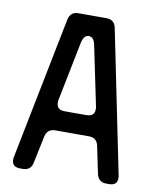

<svg xmlns="http://www.w3.org/2000/svg" viewBox="-81 -773 694 846"><g transform="rotate(10 265.5 -350.0)"><path d="M30 -24Q30 9 67 9H79Q115 9 122 -27L147 -147Q155 -183 190 -183H341Q377 -183 384 -147L409 -27Q417 9 452 9H464Q501 9 501 -23Q501 -32 500 -35L370 -673Q363 -709 327 -709H201Q166 -709 158 -673L31 -35Q30 -32 30 -24ZM180 -306Q180 -314 181 -317L234 -582Q242 -618 264 -618Q287 -618 294 -582L349 -317Q350 -314 350 -305Q350 -273 313 -273H217Q180 -273 180 -306Z"/></g></svg>

Font: WDXL Lubrifont TC
Style: Regular
Weight: 400
Designer: [WDXL Lubrifont] Copyright 2020-2022 (c) NightFurySL2001, Skr-ZERO; [ZCOOL QingKe HuangYou] Copyright 2018-2022 (c) The 
Version: Version 2.001;hotconv 1.1.1;makeotfexe 2.6.0